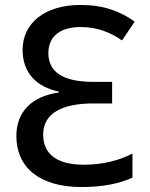

<svg xmlns="http://www.w3.org/2000/svg" viewBox="-20 -744 603 774"><path d="M309 10C391 10 460 -3 514 -28V-125C461 -97 393 -80 318 -80C213 -80 154 -120 154 -202C154 -287 230 -327 356 -327H432V-414H357C230 -414 175 -456 175 -530C175 -596 221 -635 305 -635C374 -635 425 -613 472 -581L523 -657C463 -699 398 -724 305 -724C157 -724 71 -648 71 -543C71 -451 127 -393 217 -375V-371C109 -356 46 -294 46 -196C46 -70 138 10 309 10Z"/></svg>

Font: Noto Sans Mono SemiCondensed Medium
Style: Regular
Weight: 500
Width: 4
Designer: Monotype Design Team
Foundry: Monotype Imaging Inc.
Version: Version 2.014